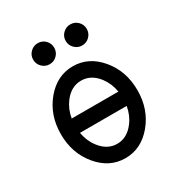

<svg xmlns="http://www.w3.org/2000/svg" viewBox="-153 -732 795 849"><g transform="rotate(-30 244.0 -307.5)"><path d="M363.3 -261.2Q356 -305.2 330.6 -338.9Q294.9 -385.7 244.1 -385.7Q193.4 -385.7 157.7 -338.9Q132.3 -305.2 125 -261.2ZM244.1 -63.5Q294.9 -63.5 330.6 -110.8Q356 -144 363.3 -188H125Q132.3 -144 157.7 -110.8Q193.4 -63.5 244.1 -63.5ZM244.1 9.8Q163.1 9.8 106 -58.8Q48.8 -127.4 48.8 -224.6Q48.8 -321.8 106 -390.4Q163.1 -459 244.1 -459Q325.2 -459 382.3 -390.4Q439.5 -321.8 439.5 -224.6Q439.5 -127.4 382.3 -58.8Q325.2 9.8 244.1 9.8ZM161.1 -517.6Q139.2 -517.6 123.3 -533.4Q107.4 -549.3 107.4 -571.3Q107.4 -593.8 123.3 -609.4Q139.2 -625 161.1 -625Q183.6 -625 199.2 -609.4Q214.8 -593.8 214.8 -571.3Q214.8 -549.3 199.2 -533.4Q183.6 -517.6 161.1 -517.6ZM327.1 -517.6Q305.2 -517.6 289.3 -533.4Q273.4 -549.3 273.4 -571.3Q273.4 -593.8 289.3 -609.4Q305.2 -625 327.1 -625Q349.6 -625 365.2 -609.4Q380.9 -593.8 380.9 -571.3Q380.9 -549.3 365.2 -533.4Q349.6 -517.6 327.1 -517.6Z"/></g></svg>

Font: Catrinity
Style: Regular
Weight: 400
Designer: Alexander Lange
Foundry: High-Logic / Made with FontCreator
Version: Version 2.090;May 20, 2024;FontCreator 15.0.0.2974 64-bit